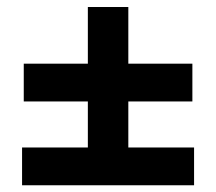

<svg xmlns="http://www.w3.org/2000/svg" viewBox="-20 -618 626 556"><path d="M48.8 -324.2V-433.6H234.4V-597.7H351.6V-433.6H537.1V-324.2H351.6V-190.9H542V-81.5H43.9V-190.9H234.4V-324.2Z"/></svg>

Font: CaskaydiaCove NF SemiBold
Style: Regular
Weight: 600
Designer: Aaron Bell
Foundry: Saja Typeworks
Version: Version 2111.001; VTT 6.35;Nerd Fonts 3.2.1